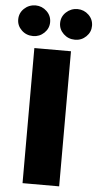

<svg xmlns="http://www.w3.org/2000/svg" viewBox="-127 -993 522 1030"><g transform="rotate(5 134.5 -478.0)"><path d="M232.4 -727.5V0H35.2V-727.5ZM22.5 -791Q-14.2 -791 -39.3 -815.2Q-64.5 -839.4 -64.5 -873Q-64.5 -907.7 -39.3 -931.6Q-14.2 -955.6 22.5 -956.1Q57.1 -955.6 82.3 -931.6Q107.4 -907.7 107.4 -873Q107.4 -839.4 82.3 -815.2Q57.1 -791 22.5 -791ZM248 -791Q211.9 -791 186.5 -815.2Q161.1 -839.4 161.1 -873Q161.1 -907.7 186.5 -931.6Q211.9 -955.6 248 -956.1Q283.2 -955.6 308.1 -931.6Q333 -907.7 333 -873Q333 -839.4 308.1 -815.2Q283.2 -791 248 -791Z"/></g></svg>

Font: Inter Tight Black
Style: Regular
Weight: 900
Designer: Rasmus Andersson
Foundry: rsms
Version: Version 3.004; ttfautohint (v1.8.4.7-5d5b)